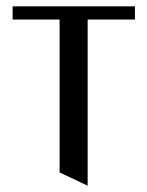

<svg xmlns="http://www.w3.org/2000/svg" viewBox="-20 -547 467 609"><path d="M258 -527H408V-485H258V42L169 0V-485H20V-527H169Z"/></svg>

Font: Frankia
Style: Regular
Weight: 400
Version: Version 001.000